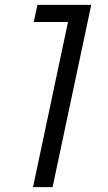

<svg xmlns="http://www.w3.org/2000/svg" viewBox="-20 -765 441 785"><path d="M115 0 258 -675H118L133 -745H353L195 0Z"/></svg>

Font: Plus Jakarta Display Light
Style: Italic
Weight: 300
Italic angle: -12°
Designer: Gumpita Rahayu
Foundry: Tokotype Studio
Version: Version 1.000;hotconv 1.0.109;makeotfexe 2.5.65596